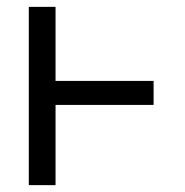

<svg xmlns="http://www.w3.org/2000/svg" viewBox="-20 -540 540 560"><path d="M64 0V-520H142V-304H428V-234H142V0Z"/></svg>

Font: Iosevka Algr
Style: Regular
Weight: 400
Monospace: yes
Designer: Belleve Invis
Foundry: Belleve Invis
Version: Version 26.0.2; ttfautohint (v1.8.3)